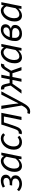

<svg xmlns="http://www.w3.org/2000/svg" viewBox="1914 -2459 747 4629"><g transform="rotate(-90 2287.5 -144.5)"><path d="M167.8 12Q123.5 12 75.1 -5.5Q26.8 -23 -6.9 -60.8L29.5 -107Q59.6 -77.1 97.2 -64.3Q134.7 -51.6 170.6 -51.6Q204.6 -51.6 233.7 -63.2Q262.8 -74.8 280.3 -96.5Q297.8 -118.2 297.8 -147.8Q297.8 -187.9 269.4 -206.4Q241 -224.8 188.8 -224.8H129.5L139.7 -283.9H186.6Q250.4 -283.9 281.7 -306.8Q313 -329.6 313 -366.2Q313 -401.6 289.6 -418.3Q266.3 -435 233.4 -435Q198.8 -435 168.1 -425.9Q137.4 -416.7 106.1 -397.9L78.6 -450.6Q118.4 -473.4 159.8 -485.7Q201.1 -498 250.1 -498Q289.2 -498 320.9 -484.7Q352.6 -471.4 371.3 -445.1Q390.1 -418.9 390.1 -380.5Q390.1 -335.9 361.7 -303.2Q333.4 -270.5 291.3 -257.2V-253.2Q328.1 -243.2 351.5 -216.3Q374.9 -189.4 374.9 -146.1Q374.9 -97.1 346 -61.8Q317.1 -26.6 270 -7.3Q222.9 12 167.8 12Z M598.3 12Q534.6 12 496.4 -33.5Q458.3 -79.1 458.3 -164.3Q458.3 -234.5 480.1 -295.1Q501.9 -355.7 539.1 -401.1Q576.3 -446.4 623.4 -472.2Q670.5 -498 720.7 -498Q759.8 -498 790.7 -478.1Q821.6 -458.3 838.7 -424.7H841.5L861.3 -486H923.4L826.1 0H762.9L770.6 -71.9H767.2Q732.1 -34.7 687.9 -11.4Q643.7 12 598.3 12ZM626 -52Q665 -52 703.9 -75Q742.8 -98 778.6 -144.7L823.2 -361.6Q802.6 -400.5 777.1 -417.2Q751.6 -433.9 723.6 -433.9Q687.2 -433.9 653.7 -412.7Q620.1 -391.5 594 -355.2Q567.8 -318.8 552.5 -272.5Q537.2 -226.3 537.2 -175.8Q537.2 -113.3 561.1 -82.7Q585.1 -52 626 -52Z M1172.1 12Q1119.3 12 1079 -10.9Q1038.8 -33.8 1016 -77.4Q993.3 -120.9 993.3 -183.4Q993.3 -251.3 1015.6 -308.5Q1037.9 -365.7 1075.6 -408.4Q1113.3 -451.1 1162.2 -474.6Q1211.1 -498 1263.8 -498Q1308.9 -498 1340.2 -480.9Q1371.6 -463.9 1389.9 -438.7L1347.4 -395.9Q1330.3 -415.6 1309.7 -425.1Q1289.2 -434.6 1259.4 -434.6Q1222.9 -434.6 1189.3 -414.8Q1155.8 -395.1 1129.3 -361Q1102.8 -326.9 1087.2 -282.3Q1071.5 -237.8 1071.5 -188.1Q1071.5 -122.7 1100.4 -87.1Q1129.3 -51.4 1186.4 -51.4Q1216.5 -51.4 1245.6 -64.5Q1274.8 -77.5 1295.1 -93.4L1328.1 -49.1Q1301.7 -25 1262.2 -6.5Q1222.8 12 1172.1 12Z M1403.1 9.5Q1390.5 9.5 1381.3 7.2Q1372.1 5 1364.3 1.3L1386.6 -69.4Q1391.3 -68.4 1396.9 -66.9Q1402.4 -65.4 1408.8 -65.4Q1435.6 -65.4 1455.8 -90.8Q1476 -116.2 1495.3 -171Q1523.1 -249.6 1549.4 -327.6Q1575.7 -405.5 1599.2 -486.1H1882.5L1785.1 0H1708.5L1793.3 -424H1650.9Q1629.8 -354.5 1606.5 -286.7Q1583.2 -218.9 1560.1 -150.1Q1534 -71.2 1494.4 -30.8Q1454.8 9.5 1403.1 9.5Z M1913.3 209.5Q1897 209.5 1881.3 206Q1865.6 202.5 1853.1 195.1L1876.3 138.5Q1892.1 145.2 1913.8 145.2Q1950.7 145.2 1983.7 116.2Q2016.7 87.1 2041.7 37.4L2058.2 4.8L1974.5 -486.1H2052.5L2091.5 -213.8Q2096.4 -181.3 2100.1 -143.9Q2103.8 -106.5 2107.6 -73.8H2111.6Q2128.1 -107.7 2146.1 -144.3Q2164.2 -180.9 2181 -213.8L2320.8 -486.1H2399.4L2119.2 36.4Q2089.7 92.1 2058.8 130.8Q2027.9 169.5 1992.3 189.5Q1956.8 209.5 1913.3 209.5Z M2345.6 0 2538.8 -261.4 2518.7 -351.5Q2509.4 -393.3 2497.3 -405.1Q2485.1 -417 2467.3 -417Q2462.2 -417 2459.1 -416.6Q2456 -416.3 2451.6 -414.3L2440.5 -489.4Q2456.7 -495.6 2473.6 -495.6Q2510.7 -495.6 2536 -474.6Q2561.4 -453.7 2574.9 -394.1L2598.9 -285.3H2688.8L2728.6 -486.1H2800L2760.2 -285.3H2847.6L2912.2 -394.1Q2935.9 -434 2956.3 -456Q2976.7 -478.1 2996.7 -486.8Q3016.7 -495.6 3040.2 -495.6Q3049.2 -495.6 3057.3 -494Q3065.3 -492.5 3069.8 -490.1L3046.7 -414.3Q3042 -416.3 3038.6 -416.6Q3035.2 -417 3031.1 -417Q3015.3 -417 3000.4 -404.5Q2985.5 -391.9 2960.3 -351.5L2897 -248.7L2985.6 0H2906.3L2836.2 -218.1H2746.1L2702.5 0H2631.1L2674.7 -218.1H2584.6L2432.4 0Z M3216.3 12Q3152.6 12 3114.4 -33.5Q3076.3 -79.1 3076.3 -164.3Q3076.3 -234.5 3098.1 -295.1Q3119.9 -355.7 3157.1 -401.1Q3194.3 -446.4 3241.4 -472.2Q3288.5 -498 3338.7 -498Q3377.8 -498 3408.7 -478.1Q3439.6 -458.3 3456.7 -424.7H3459.5L3479.3 -486H3541.4L3444.1 0H3380.9L3388.6 -71.9H3385.2Q3350.1 -34.7 3305.9 -11.4Q3261.7 12 3216.3 12ZM3244 -52Q3283 -52 3321.9 -75Q3360.8 -98 3396.6 -144.7L3441.2 -361.6Q3420.6 -400.5 3395.1 -417.2Q3369.6 -433.9 3341.6 -433.9Q3305.2 -433.9 3271.7 -412.7Q3238.1 -391.5 3212 -355.2Q3185.8 -318.8 3170.5 -272.5Q3155.2 -226.3 3155.2 -175.8Q3155.2 -113.3 3179.1 -82.7Q3203.1 -52 3244 -52Z M3789.4 12Q3706.4 12 3659.5 -31.1Q3612.6 -74.3 3612.6 -146.1Q3612.6 -230.3 3635.8 -295.8Q3658.9 -361.3 3697.5 -406.2Q3736.2 -451.1 3784.3 -474.6Q3832.4 -498 3882.7 -498Q3947.2 -498 3982.1 -469Q4017 -440.1 4017 -387.1Q4017 -340.7 3987.5 -306.3Q3958.1 -272 3914.2 -258V-254Q3954.1 -247.6 3977.9 -222.2Q4001.8 -196.8 4001.8 -154.9Q4001.8 -106.8 3974.4 -69.1Q3947 -31.4 3898.9 -9.7Q3850.8 12 3789.4 12ZM3799.3 -49.6Q3836.5 -49.6 3864.9 -63.3Q3893.3 -77 3909.6 -100.1Q3925.9 -123.3 3925.9 -151.7Q3925.9 -190.1 3896.9 -207.5Q3867.9 -224.8 3812.1 -224.8H3671.8L3682.3 -283.9H3812.3Q3856.2 -283.9 3885 -295.8Q3913.7 -307.7 3928.1 -327.6Q3942.4 -347.5 3942.4 -371Q3942.4 -437 3864.8 -437Q3832.8 -437 3801.6 -418.4Q3770.3 -399.7 3744.7 -363.2Q3719.1 -326.7 3703.8 -274.5Q3688.5 -222.4 3688.5 -155.8Q3688.5 -104.6 3718.7 -77.1Q3748.8 -49.6 3799.3 -49.6Z M4224.3 12Q4160.6 12 4122.4 -33.5Q4084.3 -79.1 4084.3 -164.3Q4084.3 -234.5 4106.1 -295.1Q4127.9 -355.7 4165.1 -401.1Q4202.3 -446.4 4249.4 -472.2Q4296.5 -498 4346.7 -498Q4385.8 -498 4416.7 -478.1Q4447.6 -458.3 4464.7 -424.7H4467.5L4487.3 -486H4549.4L4452.1 0H4388.9L4396.6 -71.9H4393.2Q4358.1 -34.7 4313.9 -11.4Q4269.7 12 4224.3 12ZM4252 -52Q4291 -52 4329.9 -75Q4368.8 -98 4404.6 -144.7L4449.2 -361.6Q4428.6 -400.5 4403.1 -417.2Q4377.6 -433.9 4349.6 -433.9Q4313.2 -433.9 4279.7 -412.7Q4246.1 -391.5 4220 -355.2Q4193.8 -318.8 4178.5 -272.5Q4163.2 -226.3 4163.2 -175.8Q4163.2 -113.3 4187.1 -82.7Q4211.1 -52 4252 -52Z"/></g></svg>

Font: Source Sans 3 VF
Style: Italic
Weight: 200
Italic angle: -11°
Designer: Paul D. Hunt
Foundry: Adobe Systems Incorporated
Version: Version 3.042;hotconv 1.0.118;makeotfexe 2.5.65603